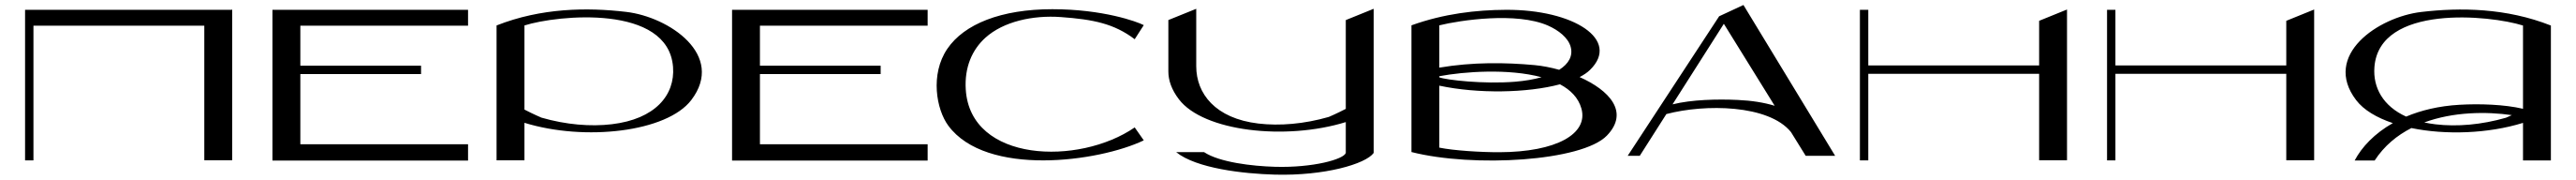

<svg xmlns="http://www.w3.org/2000/svg" viewBox="-20 -633 10172 710"><path d="M894.1 -594.3H79V-0.4H112.1V-531.6H786.8V-0.8H896.9V-595.5Z M1828.4 -531.6V-594.3H1056V0.3H1828.4V-64H1166.1V-340.8H1642.8V-373.9H1166.1V-531.6Z M2452.9 -586.1C2298.1 -604.3 2117.1 -602 1941 -532.6V-0.6H2051.1V-148.6C2289.1 -75.2 2613.3 -111.9 2710 -238.4C2845.4 -415.6 2622.8 -566.2 2452.9 -586.1ZM2396.2 -143C2312.5 -133 2215.3 -141 2118.2 -169C2119.1 -168.8 2088.1 -181.5 2051.1 -200.8V-532.6C2181.3 -573.9 2618.7 -617.4 2637.9 -368.9C2646.5 -257.4 2566.8 -163.2 2396.2 -143Z M3643.4 -531.6V-594.3H2871V0.3H3643.4V-64H2981.1V-340.8H3457.8V-373.9H2981.1V-531.6Z M4461.1 -130.4C4241.1 20.9 3811.7 8.3 3793.9 -280.3C3788.5 -367.3 3818.8 -436.7 3871.6 -484.3C3942.3 -548 4058.6 -573.7 4169.2 -565.7C4297.9 -556.4 4379.4 -539.9 4461.1 -478.3L4496.9 -533.9C4470.6 -547.6 4336 -596.7 4135.8 -596.7C3934 -596.7 3787.9 -538.5 3721.1 -440.5C3652.5 -339.8 3677.9 -200.7 3725 -137.3C3875.1 65.5 4319.3 5.7 4496.9 -79.4Z M5294.7 -553.8V-203.6C5257.7 -184.3 5226.7 -171.5 5227.6 -171.8C5130.5 -143.8 5033.3 -135.8 4949.6 -145.7C4779 -165.9 4704.1 -264 4704.1 -371.6V-598.3L4594 -553.9V-351.2H4594C4594 -316.5 4606.5 -279.4 4635.8 -241.2C4732.5 -114.6 5056.7 -78 5294.7 -151.4V-29.7C5287 -4.8 5165.3 29.3 5014.8 24.9C4925.7 22.4 4795.7 7.3 4734.9 -33H4624.7C4704.1 31.2 4889.6 52.4 5014.8 55.8C5210.4 61.1 5373.2 14.1 5404.8 -29.7V-598.3Z M6218.1 -329C6234.8 -337.5 6248.8 -347 6259.4 -357.5C6380.3 -475.7 6195.6 -595.8 5926.7 -594.3C5809.1 -593.7 5682.6 -579.2 5554 -533.1V-33.3C5798.6 28.7 6227.6 3.3 6325.8 -98.1C6416.5 -191.9 6333.7 -277.8 6218.1 -329ZM6093.2 -532.1C6134.6 -513.9 6173.2 -484.1 6182.9 -447.8C6192.3 -412.8 6175.5 -381.7 6137.5 -357.7C6104.3 -367 6070.9 -373.3 6040.3 -376.2C5925.1 -386.8 5795.5 -388.5 5664.1 -366.2V-533.1C5745.9 -553.2 5968.8 -586.7 6093.2 -532.1ZM5664.1 -332.4C5760.8 -350.7 5937.3 -363.5 6067.7 -328.4C6037.6 -319.9 6002.4 -313.8 5962.7 -310.6C5838.2 -300.7 5691.6 -317.6 5664.1 -327.9ZM5901.2 -32.6C5827.7 -32.3 5720.3 -39.2 5664.1 -50.7V-295.1C5816.9 -262.6 6010.9 -266 6140.6 -300.5C6182.6 -278.2 6213.4 -247.1 6225.3 -204.6C6252.9 -105.3 6126.9 -33.3 5901.2 -32.6Z M7227.2 -18.5 6865.1 -613.3 6769.3 -568.9 6769.2 -568.9 6408 -18.5H6455.7L6560.7 -183.1C6712.7 -223.3 6964.6 -220.8 7052.7 -112.2L7110.9 -18.5ZM6842.2 -238.8C6761.4 -242.6 6659.6 -240 6585.1 -221.4L6787.7 -539.1L6988.4 -215.8C6945.2 -228.9 6898.2 -236.2 6842.2 -238.8Z M8032.8 -550.9V-375H7358.1V-594.3H7325V-0.4H7358.1V-341.9H8032.8V-0.8H8142.9V-595.5Z M9008.8 -550.9V-375H8334.1V-594.3H8301V-0.4H8334.1V-341.9H9008.8V-0.8H9118.9V-595.5Z M9278.9 0H9357.9C9395.3 -57.5 9445.9 -98.9 9502.9 -127.9C9637.9 -100.1 9805.4 -105.6 9943.7 -148.3V-0.2H10053.8V-532.3C9877.7 -601.6 9696.7 -604 9541.9 -585.8C9372 -565.9 9149.4 -415.3 9284.8 -238C9314.5 -199.1 9365.9 -168.7 9429.6 -147.4C9357.2 -106.4 9306.9 -53.1 9278.9 0ZM9943.7 -532.3V-203.9C9869.8 -221.2 9771.3 -224.3 9692.8 -219.7C9611.3 -215 9541.1 -197.9 9482.2 -173.1C9392 -213.9 9350.6 -286.5 9356.9 -368.5C9376.1 -617 9813.5 -573.6 9943.7 -532.3ZM9553.7 -150C9668.3 -192.3 9799.1 -193.4 9899.6 -178.9C9885.2 -172.3 9876.1 -168.5 9876.6 -168.7C9779.5 -140.7 9682.3 -132.7 9598.6 -142.6C9582.9 -144.5 9567.9 -147 9553.7 -150Z"/></svg>

Font: Novoposelensky
Style: Regular
Weight: 400
Designer: Sasha Pavljenko
Version: Version 1.002;Fontself Maker 3.5.4